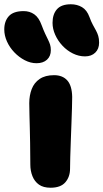

<svg xmlns="http://www.w3.org/2000/svg" viewBox="-80 -869 484 899"><path d="M157 10Q123 10 102.5 -4.5Q82 -19 72 -44Q62 -69 62 -98Q62 -158 61 -199.5Q60 -241 59.5 -271.5Q59 -302 58 -329Q57 -356 57 -386Q57 -422 68.5 -452Q80 -482 106 -499.5Q132 -517 173 -517Q213 -517 235 -492.5Q257 -468 258 -415Q258 -396 257 -362.5Q256 -329 254.5 -289Q253 -249 251.5 -208.5Q250 -168 249 -134Q248 -100 248 -79Q248 -41 226 -15.5Q204 10 157 10ZM318 -605Q289 -605 261.5 -618.5Q234 -632 212.5 -655Q191 -678 178.5 -706Q166 -734 166 -762Q166 -802 186.5 -825.5Q207 -849 252 -849Q281 -849 304 -835.5Q327 -822 339 -789Q347 -767 355 -752.5Q363 -738 369.5 -726Q376 -714 380 -701Q384 -688 384 -669Q384 -640 366 -622.5Q348 -605 318 -605ZM91 -573Q63 -573 36 -587Q9 -601 -13 -624Q-35 -647 -47.5 -675Q-60 -703 -60 -731Q-60 -770 -38.5 -793.5Q-17 -817 31 -817Q59 -817 80.5 -802Q102 -787 115 -751Q124 -727 131.5 -711Q139 -695 145 -683Q151 -671 154.5 -660Q158 -649 158 -634Q158 -606 140 -589.5Q122 -573 91 -573Z"/></svg>

Font: Shantell Sans ExtraBold
Style: Regular
Weight: 800
Designer: Stephen Nixon, Anya Danilova, Shantell Martin
Foundry: Arrow Type
Version: Version 1.011;[c5ecc13dd]